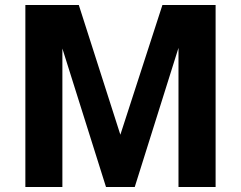

<svg xmlns="http://www.w3.org/2000/svg" viewBox="-20 -743 958 763"><path d="M80.8 0V-723H293.2L458.3 -207.6L625.4 -723H836.8V0H689.3V-552.8L515.5 0H401.2L227.9 -550.2V0Z"/></svg>

Font: Public Sans Thin
Style: Regular
Weight: 100
Designer: The Public Sans project authors (U.S. Web Design System). Libre Franklin designed by Pablo Impallari and Rodrigo Fuenzal
Version: Version 1.008